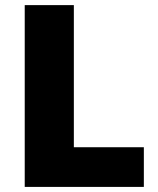

<svg xmlns="http://www.w3.org/2000/svg" viewBox="-20 -734 622 754"><path d="M77.1 0V-713.9H270V-155.8H544.9V0Z"/></svg>

Font: Sahel Black FD
Style: Black-FD
Weight: 900
Foundry: Saber Rastikerdar (saber.rastikerdar@gmail.com)
Version: Version 3.3.1